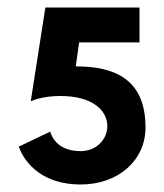

<svg xmlns="http://www.w3.org/2000/svg" viewBox="-20 -484 437 512"><path d="M195 -81C147 -81 122 -105 114 -133L30 -93C47 -46 96 8 195 8C295 8 368 -56 368 -144C368 -273 286 -307 182 -307L191 -371H352V-464H101L62 -214C76 -220 102 -228 141 -228C310 -228 287 -81 195 -81Z"/></svg>

Font: Hussar Tani
Style: Bold
Weight: 700
Foundry: Cannot Into Space Fonts
Version: Version 0.92